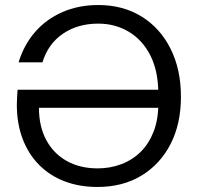

<svg xmlns="http://www.w3.org/2000/svg" viewBox="-20 -732 787 764"><path d="M368 12Q296 12 237 -10.5Q178 -33 135.5 -76Q93 -119 70 -179.5Q47 -240 47 -316Q47 -330 48 -344.5Q49 -359 50 -375H627V-303H135Q135 -229 164 -175Q193 -121 245.5 -91.5Q298 -62 369 -62Q419 -62 463.5 -79Q508 -96 540.5 -128.5Q573 -161 591.5 -209Q610 -257 610 -319V-359Q610 -448 579 -510Q548 -572 493.5 -605Q439 -638 371 -638Q289 -638 230 -597.5Q171 -557 149 -484H54Q75 -553 119 -604Q163 -655 227.5 -683.5Q292 -712 371 -712Q469 -712 543 -666.5Q617 -621 658.5 -538.5Q700 -456 700 -347Q700 -239 658.5 -158.5Q617 -78 542.5 -33Q468 12 368 12Z"/></svg>

Font: DM Sans 18pt
Style: Regular
Weight: 400
Designer: Colophon Foundry, Jonny Pinhorn
Foundry: Colophon Foundry
Version: Version 4.004;gftools[0.9.30]